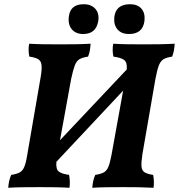

<svg xmlns="http://www.w3.org/2000/svg" viewBox="-20 -886 847 909"><path d="M19 3Q21 -31 33 -58Q59 -62 73 -69.5Q87 -77 95 -96Q103 -115 109 -153L173 -524Q179 -560 176.5 -579Q174 -598 160.5 -606Q147 -614 119 -618Q116 -631 115.5 -647Q115 -663 118 -679Q150 -677 186 -676.5Q222 -676 263 -676Q298 -676 335 -676.5Q372 -677 409 -679Q408 -663 405.5 -648Q403 -633 397 -618Q370 -614 356 -605.5Q342 -597 334 -576Q326 -555 317 -513L264 -222L580 -557Q583 -590 568.5 -601.5Q554 -613 517 -618Q514 -631 513.5 -647Q513 -663 516 -679Q548 -677 583.5 -676.5Q619 -676 658 -676Q694 -676 731.5 -676.5Q769 -677 807 -679Q806 -663 803.5 -648Q801 -633 795 -618Q768 -614 754 -605.5Q740 -597 732 -576Q724 -555 716 -513L654 -155Q648 -116 650 -97Q652 -78 665 -70Q678 -62 705 -58Q711 -28 707 3Q670 1 637 0.5Q604 0 564 0Q522 0 484.5 0.5Q447 1 417 3Q419 -31 431 -58Q457 -62 471 -69.5Q485 -77 493 -96Q501 -115 508 -153L563 -457L247 -120Q244 -86 257.5 -74.5Q271 -63 307 -58Q313 -28 309 3Q273 1 240 0.5Q207 0 168 0Q126 0 87.5 0.5Q49 1 19 3ZM374 -725Q338 -725 319.5 -748Q301 -771 306 -808Q313 -866 376 -866Q412 -866 431.5 -844Q451 -822 445 -785Q434 -725 374 -725ZM591 -725Q555 -725 536.5 -746.5Q518 -768 521 -803Q527 -866 596 -866Q631 -866 649.5 -845Q668 -824 664 -787Q656 -725 591 -725Z"/></svg>

Font: Vollkorn
Style: Bold Italic
Weight: 700
Italic angle: -11°
Designer: Friedrich Althausen
Foundry: Friedrich Althausen
Version: Version 5.000; ttfautohint (v1.8.3)